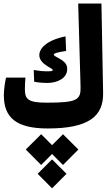

<svg xmlns="http://www.w3.org/2000/svg" viewBox="-20 -713 626 1073"><path d="M246.6 4.9C477.5 4.9 558.6 -64 556.2 -193.8L546.9 -693.4H417L430.2 -228C432.1 -154.8 412.1 -139.2 240.7 -139.2C136.7 -139.2 119.1 -158.2 119.1 -215.3C119.1 -235.4 120.6 -258.8 122.1 -279.3H13.7C7.3 -252.9 1.5 -208 1.5 -180.7C1.5 -55.7 70.8 4.9 246.6 4.9ZM245.1 -249.5C300.8 -249.5 355.5 -275.9 355.5 -326.7C355.5 -349.1 347.2 -366.7 309.6 -386.7C284.7 -400.4 280.8 -402.8 280.8 -408.7C280.8 -414.1 295.9 -420.4 349.6 -428.2L346.2 -509.8C234.4 -486.8 199.7 -439.5 199.7 -404.8C199.7 -380.9 216.3 -361.3 243.7 -343.8C264.6 -330.1 274.4 -328.6 274.4 -321.3C274.4 -315.9 265.6 -314.5 242.2 -314.5C218.8 -314.5 194.3 -317.4 168.5 -321.8L170.9 -256.3C188.5 -252.4 216.3 -249.5 245.1 -249.5ZM332 37.1 271 98.1 210 37.1 124 122.6 210 209 271 147.5 332 209 418 122.6ZM271 177.7 190.4 258.3 271 339.4 351.6 258.3Z"/></svg>

Font: Cascadia Mono NF
Style: Bold
Weight: 700
Monospace: yes
Designer: Aaron Bell
Foundry: Saja Typeworks
Version: Version 2404.023